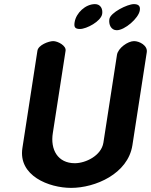

<svg xmlns="http://www.w3.org/2000/svg" viewBox="-20 -907 734 934"><path d="M239 -707C217 -707 166 -688 162 -660L89 -187C68 -52 218 7 326 7C443 7 602 -61 624 -200L694 -653C699 -685 659 -707 632 -707C602 -707 554 -673 549 -640L483 -213C473 -150 397 -113 344 -113C261 -113 224 -179 237 -260L299 -660C303 -685 261 -707 239 -707ZM512 -814C508 -788 520 -760 548 -760C587 -760 654 -818 660 -856C664 -879 652 -887 631 -887C600 -887 517 -846 512 -814ZM343 -799C339 -775 345 -766 369 -766C401 -766 471 -803 477 -839C481 -864 469 -887 442 -887C396 -887 350 -844 343 -799Z"/></svg>

Font: Asimov Print
Style: Regular
Weight: 500
Designer: Google
Version: Version 2.000980: 2014